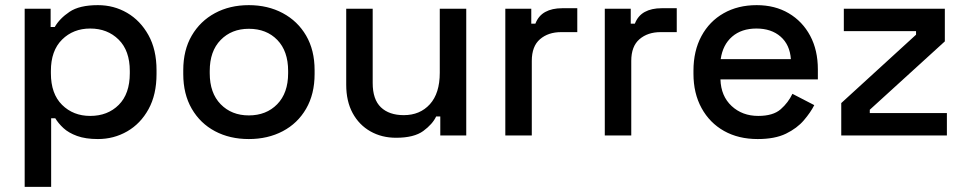

<svg xmlns="http://www.w3.org/2000/svg" viewBox="-20 -527 3756 747"><path d="M76 200V-493H177V-422H193Q212 -455 250.5 -481Q289 -507 361 -507Q423 -507 474.5 -477Q526 -447 557.5 -390.5Q589 -334 589 -254V-239Q589 -159 558 -102.5Q527 -46 475 -16Q423 14 361 14Q313 14 280 2Q247 -10 227 -28.5Q207 -47 195 -67H179V200ZM331 -76Q399 -76 442 -119Q485 -162 485 -242V-251Q485 -330 441.5 -373Q398 -416 331 -416Q265 -416 221.5 -373Q178 -330 178 -251V-242Q178 -162 221.5 -119Q265 -76 331 -76Z M948 14Q874 14 816.5 -16.5Q759 -47 726 -104Q693 -161 693 -239V-254Q693 -332 726 -388.5Q759 -445 816.5 -476Q874 -507 948 -507Q1022 -507 1080 -476Q1138 -445 1171 -388.5Q1204 -332 1204 -254V-239Q1204 -161 1171 -104Q1138 -47 1080 -16.5Q1022 14 948 14ZM948 -78Q1016 -78 1058.5 -121.5Q1101 -165 1101 -242V-251Q1101 -328 1059 -371.5Q1017 -415 948 -415Q881 -415 838.5 -371.5Q796 -328 796 -251V-242Q796 -165 838.5 -121.5Q881 -78 948 -78Z M1521 9Q1465 9 1421 -16Q1377 -41 1352 -87Q1327 -133 1327 -197V-493H1430V-204Q1430 -140 1462 -109.5Q1494 -79 1551 -79Q1614 -79 1652.5 -121.5Q1691 -164 1691 -244V-493H1794V0H1693V-74H1677Q1663 -44 1627 -17.5Q1591 9 1521 9Z M1946 0V-493H2047V-435H2063Q2075 -466 2101.5 -480.5Q2128 -495 2167 -495H2226V-402H2163Q2113 -402 2081 -374.5Q2049 -347 2049 -290V0Z M2333 0V-493H2434V-435H2450Q2462 -466 2488.5 -480.5Q2515 -495 2554 -495H2613V-402H2550Q2500 -402 2468 -374.5Q2436 -347 2436 -290V0Z M2928 14Q2853 14 2797 -17.5Q2741 -49 2709.5 -106.5Q2678 -164 2678 -240V-252Q2678 -329 2709 -386.5Q2740 -444 2795.5 -475.5Q2851 -507 2924 -507Q2995 -507 3048.5 -475.5Q3102 -444 3132 -388Q3162 -332 3162 -257V-218H2783Q2785 -153 2826.5 -114.5Q2868 -76 2930 -76Q2988 -76 3017.5 -102Q3047 -128 3063 -162L3148 -118Q3134 -90 3107.5 -59Q3081 -28 3038 -7Q2995 14 2928 14ZM2784 -297H3057Q3053 -353 3017 -384.5Q2981 -416 2923 -416Q2865 -416 2828.5 -384.5Q2792 -353 2784 -297Z M3253 0V-126L3544 -392V-406H3263V-493H3656V-366L3364 -100V-87H3664V0Z"/></svg>

Font: Space Grotesk Medium
Style: Regular
Weight: 500
Designer: Florian Karsten
Foundry: Florian Karsten
Version: Version 2.000